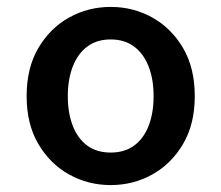

<svg xmlns="http://www.w3.org/2000/svg" viewBox="-20 -523 640 555"><path d="M300 12Q235 12 180 -18.5Q125 -49 91 -106.5Q57 -164 57 -245Q57 -327 91 -384.5Q125 -442 180 -472.5Q235 -503 300 -503Q365 -503 420 -472.5Q475 -442 509 -384.5Q543 -327 543 -245Q543 -164 509 -106.5Q475 -49 420 -18.5Q365 12 300 12ZM300 -82Q340 -82 367.5 -102Q395 -122 409.5 -159Q424 -196 424 -245Q424 -294 409.5 -331Q395 -368 367.5 -388.5Q340 -409 300 -409Q260 -409 232.5 -388.5Q205 -368 190.5 -331Q176 -294 176 -245Q176 -196 190.5 -159Q205 -122 232.5 -102Q260 -82 300 -82Z"/></svg>

Font: Source Code Pro SemiBold
Style: Regular
Weight: 600
Monospace: yes
Designer: Paul D. Hunt, Teo Tuominen
Foundry: Adobe Systems Incorporated
Version: Version 1.018;hotconv 1.0.116;makeotfexe 2.5.65601